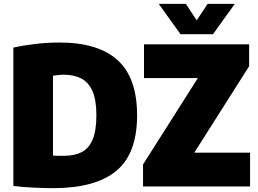

<svg xmlns="http://www.w3.org/2000/svg" viewBox="-20 -971 1344 1000"><path d="M256 9Q208 9 153 6.2Q98 3.5 49.5 -2.5V-723Q102.5 -735 164.8 -742.2Q227 -749.5 290 -749.5Q491 -749.5 592.5 -657.8Q694 -566 694 -370Q694 -170.5 585.5 -80.8Q477 9 256 9ZM313 -159.5Q368 -159.5 405.5 -178.8Q443 -198 462.5 -244.2Q482 -290.5 482 -370.5Q482 -450.5 461.5 -496.8Q441 -543 402.8 -562.5Q364.5 -582 310.5 -582Q298.5 -582 282.5 -580.2Q266.5 -578.5 256 -576.5V-160.5Q272.5 -159.5 286.8 -159.5Q301 -159.5 313 -159.5ZM725 0V-114.5L1010.5 -564.5H730V-740H1277.5V-626L992 -176H1282.5V0ZM920 -793 806.5 -951H948L1004.5 -865L1061.5 -951H1203L1089.5 -793Z"/></svg>

Font: Encode Sans Semi Condensed Black
Style: Regular
Weight: 900
Width: 4
Designer: Multiple Designers
Foundry: Impallari Type
Version: Version 3.000; ttfautohint (v1.8.3) -l 8 -r 50 -G 200 -x 14 